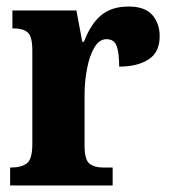

<svg xmlns="http://www.w3.org/2000/svg" viewBox="-20 -568 522 588"><path d="M11 0V-55H15Q45 -55 62 -67.5Q79 -80 79 -127V-413Q79 -457 64.5 -469Q50 -481 22 -481H18V-536H214L232 -440H237Q258 -495 290 -521.5Q322 -548 374 -548Q424 -548 446.5 -522Q469 -496 469 -457Q469 -408 435 -386Q401 -364 345 -364Q345 -405 337.5 -426.5Q330 -448 306 -448Q284 -448 269 -422.5Q254 -397 246.5 -357.5Q239 -318 239 -278V-122Q239 -78 254.5 -66.5Q270 -55 295 -55H325V0Z"/></svg>

Font: Noto Serif Armenian Condensed ExtraBold
Style: Regular
Weight: 800
Width: 3
Designer: Monotype Design Team
Foundry: Monotype Imaging Inc.
Version: Version 2.008; ttfautohint (v1.8.4.7-5d5b)